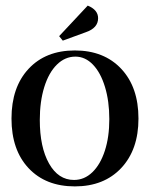

<svg xmlns="http://www.w3.org/2000/svg" viewBox="-20 -656 534 685"><path d="M21 -233Q21 -345 82 -410.5Q143 -476 247 -476Q351 -476 412.5 -410.5Q474 -345 474 -233Q474 -122 412.5 -56.5Q351 9 247 9Q143 9 82 -56Q21 -121 21 -233ZM370 -231Q370 -295 354.5 -346Q339 -397 311.5 -425.5Q284 -454 249 -454Q212 -454 183 -425.5Q154 -397 138 -345.5Q122 -294 122 -228Q122 -131 155 -72.5Q188 -14 244 -14Q281 -14 309.5 -41.5Q338 -69 354 -118Q370 -167 370 -231ZM330 -591Q330 -556 286 -541L204 -511L191 -527L293 -636Q330 -621 330 -591Z"/></svg>

Font: Katibeh
Style: Regular
Weight: 400
Designer: Arabic design by Kourosh Beigpour, Latin design by Eduardo Tunni, engineering by Lasse Fister
Version: Version 1.0010g